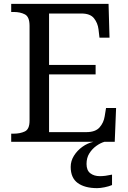

<svg xmlns="http://www.w3.org/2000/svg" viewBox="-20 -734 663 994"><path d="M38 0V-42H51Q84 -42 108.5 -53.5Q133 -65 133 -109V-600Q133 -647 109 -659.5Q85 -672 51 -672H38V-714H542L547 -539H495L490 -582Q486 -615 466.5 -639.5Q447 -664 402 -664H234V-398H475V-349H234V-50H427Q474 -50 495.5 -74.5Q517 -99 522 -132L529 -175H581L574 0ZM483 240Q419 240 382.5 213.5Q346 187 346 130Q346 99 363 72Q380 45 406.5 26Q433 7 464 0H521Q500 6 478.5 21.5Q457 37 442.5 60Q428 83 428 115Q428 148 447.5 163Q467 178 497 178Q511 178 526.5 176Q542 174 560 170V224Q544 231 521.5 235.5Q499 240 483 240Z"/></svg>

Font: Noto Serif Khojki
Style: Regular
Weight: 400
Designer: Juan Bruce
Version: Version 2.002